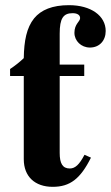

<svg xmlns="http://www.w3.org/2000/svg" viewBox="-20 -711 429 743"><path d="M19 -417H72V-95C72 -28 115 12 184 12C251 12 291 -19 332 -101L307 -112C287 -74 271 -59 250 -59C222 -59 211 -79 211 -119V-417H306V-461H211V-581C211 -640 225 -660 261 -660C279 -660 290 -653 290 -641C290 -627 268 -619 268 -584C268 -553 294 -527 328 -527C365 -527 389 -554 389 -591C389 -650 332 -691 247 -691C183 -691 139 -673 112 -640C83 -604 73 -553 72 -486C56 -471 39 -457 19 -444Z"/></svg>

Font: XITS Math
Style: Bold
Weight: 700
Designer: MicroPress Inc., with final additions and corrections provided by Coen Hoffman, Elsevier (retired)
Version: Version 1.302